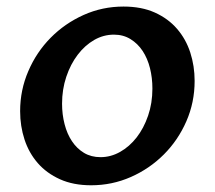

<svg xmlns="http://www.w3.org/2000/svg" viewBox="-20 -547 645 577"><path d="M253.9 9.8Q200.2 9.8 160.2 -8.3Q120.1 -26.4 93.5 -56.9Q66.9 -87.4 53.7 -127.7Q40.5 -168 40.5 -212.9Q40.5 -276.4 65.2 -333.5Q89.8 -390.6 132.3 -433.6Q174.8 -476.6 231.2 -502Q287.6 -527.3 351.1 -527.3Q405.3 -527.3 445.3 -509.3Q485.4 -491.2 512 -460.4Q538.6 -429.7 551.8 -389.2Q564.9 -348.6 564.9 -303.7Q564.9 -239.3 540 -182.4Q515.1 -125.5 472.4 -82.8Q429.7 -40 373.3 -15.1Q316.9 9.8 253.9 9.8ZM282.2 -74.7Q313 -74.7 341.1 -90.6Q369.1 -106.4 390.6 -134Q412.1 -161.6 425 -199.2Q438 -236.8 438 -280.8Q438 -313 430.7 -342.3Q423.3 -371.6 408.7 -393.8Q394 -416 372.3 -429.4Q350.6 -442.9 322.3 -442.9Q291 -442.9 262.9 -426.8Q234.9 -410.6 213.4 -382.3Q191.9 -354 179.2 -316.2Q166.5 -278.3 166.5 -235.4Q166.5 -203.1 174.1 -173.8Q181.6 -144.5 196.3 -122.6Q210.9 -100.6 232.4 -87.6Q253.9 -74.7 282.2 -74.7Z"/></svg>

Font: Proza Libre
Style: Medium Italic
Weight: 500
Designer: Jasper de Waard
Foundry: Jasper de Waard
Version: Version 1.000; ttfautohint (v1.4.1.8-43bc)